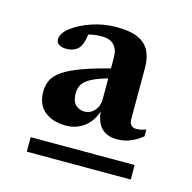

<svg xmlns="http://www.w3.org/2000/svg" viewBox="-75 -771 602 601"><g transform="rotate(15 226.0 -471.0)"><path d="M61.5 -246V-293H398.5V-246ZM269.5 -539Q235 -530.5 213.8 -522Q192.5 -513.5 181.2 -504.2Q170 -495 166 -484.5Q162 -474 162 -461.5Q162 -437.5 173.5 -425.8Q185 -414 202.5 -414Q222 -414 235.2 -428.8Q248.5 -443.5 248.5 -466V-601.5Q248.5 -626.5 235.5 -641Q222.5 -655.5 193.5 -655.5Q180 -655.5 166 -653Q152 -650.5 139 -646L155.5 -671Q152 -641.5 147.8 -626.8Q143.5 -612 136.5 -604Q129.5 -596.5 119.5 -592.8Q109.5 -589 97.5 -589Q81.5 -589 73 -595Q64.5 -601 64.5 -611Q64.5 -630.5 89.5 -650Q114.5 -669.5 153.2 -682.5Q192 -695.5 233 -695.5Q278.5 -695.5 304 -683.2Q329.5 -671 340.2 -648.8Q351 -626.5 351 -596V-430Q351 -416 357 -409.8Q363 -403.5 373.5 -403.5Q381 -403.5 388.8 -405Q396.5 -406.5 405 -410V-387.5Q383.5 -371 364.5 -363.8Q345.5 -356.5 324 -356.5Q287.5 -356.5 269.8 -378.5Q252 -400.5 252 -440.5L256 -439.5Q246 -399 219.8 -377.8Q193.5 -356.5 158 -356.5Q114.5 -356.5 88.5 -378.2Q62.5 -400 62.5 -441Q62.5 -461.5 70.5 -478.5Q78.5 -495.5 100.2 -510.5Q122 -525.5 162.5 -540.2Q203 -555 267.5 -570.5Z"/></g></svg>

Font: Newsreader 36pt SemiBold
Style: Regular
Weight: 600
Designer: Hugues Gentile
Foundry: Production Type
Version: Version 1.003